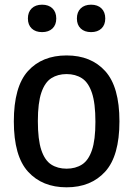

<svg xmlns="http://www.w3.org/2000/svg" viewBox="-20 -789 568 819"><path d="M264 10Q160.5 10 99.8 -56.5Q39 -123 39 -271Q39 -419 99.2 -485.8Q159.5 -552.5 264 -552.5Q368.5 -552.5 429 -485.5Q489.5 -418.5 489.5 -271.5Q489.5 -124 428.8 -57Q368 10 264 10ZM264 -69.5Q302 -69.5 329.8 -87.2Q357.5 -105 372.2 -148.5Q387 -192 387 -269.5Q387 -349 372 -393.2Q357 -437.5 329.5 -455.2Q302 -473 264 -473Q226.5 -473 199 -455.5Q171.5 -438 156.5 -394.2Q141.5 -350.5 141.5 -272.5Q141.5 -193.5 156.2 -149.2Q171 -105 198.5 -87.2Q226 -69.5 264 -69.5ZM368.5 -652Q340.5 -652 324.2 -667.5Q308 -683 308 -710Q308 -737.5 324.2 -753.2Q340.5 -769 368.5 -769Q396.5 -769 412.8 -753.2Q429 -737.5 429 -710Q429 -683 412.8 -667.5Q396.5 -652 368.5 -652ZM159.5 -652Q131.5 -652 115.2 -667.5Q99 -683 99 -710Q99 -737.5 115.2 -753.2Q131.5 -769 159.5 -769Q187.5 -769 203.8 -753.2Q220 -737.5 220 -710Q220 -683 203.8 -667.5Q187.5 -652 159.5 -652Z"/></svg>

Font: Encode Sans SmCnd Md
Style: Regular
Weight: 500
Width: 4
Designer: Multiple Designers
Foundry: Impallari Type
Version: Version 3.002; ttfautohint (v1.8.3) -l 8 -r 50 -G 200 -x 14 